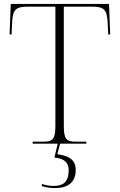

<svg xmlns="http://www.w3.org/2000/svg" viewBox="-20 -734 614 981"><path d="M147 0H275L258 71C306 76 331 94 331 136C331 197 301 216 255 216C232 216 217 213 194 206V217C218 224 238 227 261 227C325 227 367 200 367 134C367 78 325 61 273 54L287 0H421V-10H368C317 -10 306 -24 306 -95V-700H452C514 -700 527 -682 530 -618L533 -558H543L537 -714H35L29 -558H39L42 -618C45 -682 58 -700 120 -700H263V-95C263 -24 252 -10 201 -10H147Z"/></svg>

Font: Noto Serif Display ExtraLight
Style: Regular
Weight: 200
Designer: Monotype Design Team
Foundry: Monotype Imaging Inc.
Version: Version 2.009